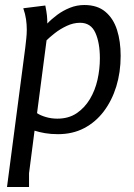

<svg xmlns="http://www.w3.org/2000/svg" viewBox="-20 -523 537 767"><path d="M317 -503Q369 -503 401 -476Q433 -449 447.5 -403.5Q462 -358 462 -300Q462 -234 444.5 -177.5Q427 -121 394.5 -78Q362 -35 316 -11Q270 13 212 13Q183 13 160 9Q137 5 118 -1L96 169V224H8L81 -333Q83 -351 85 -369Q87 -387 87 -405Q87 -425 84 -446Q81 -467 73 -490L161 -501Q166 -476 167.5 -461Q169 -446 169 -429Q186 -447 209 -464Q232 -481 259.5 -492Q287 -503 317 -503ZM300 -432Q273 -432 246.5 -419.5Q220 -407 199 -390.5Q178 -374 166 -362L128 -71Q141 -62 163 -55.5Q185 -49 209 -49Q254 -49 286 -70.5Q318 -92 339 -127Q360 -162 369.5 -204.5Q379 -247 379 -290Q379 -352 361 -392Q343 -432 300 -432Z"/></svg>

Font: Rosario
Style: Italic
Weight: 400
Italic angle: -8.05°
Designer: Hector Gatti
Foundry: Omnibus Type
Version: Version 1.201